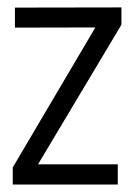

<svg xmlns="http://www.w3.org/2000/svg" viewBox="-20 -495 360 515"><path d="M295.9 0H14.2V-45.9L235.8 -421.4L20 -420.9V-474.6L305.7 -475.1V-428.7L82 -54.2H295.9Z"/></svg>

Font: Agdasima
Style: Regular
Weight: 400
Width: 3
Designer: The DocRepair Project, Patric King
Foundry: Google
Version: Version 2.002